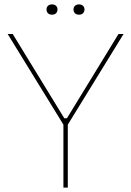

<svg xmlns="http://www.w3.org/2000/svg" viewBox="-20 -855 598 875"><path d="M217 -788C232 -788 242 -797 242 -812C242 -826 232 -835 217 -835C202 -835 192 -826 192 -812C192 -797 202 -788 217 -788ZM340 -788C355 -788 365 -797 365 -812C365 -826 355 -835 340 -835C325 -835 315 -826 315 -812C315 -797 325 -788 340 -788ZM269 0H289V-287L543 -700H520L285 -316H273L38 -700H15L269 -287Z"/></svg>

Font: Fixel Text Thin
Style: Regular
Weight: 100
Width: 4
Designer: AlfaBravo + MacPaw
Foundry: Kyrylo Tkachov, Marchela Mozhyna, Serhii Makarenko, Maria Weinstein, Zakhar Kryvoshyya
Version: Version 1.211